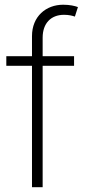

<svg xmlns="http://www.w3.org/2000/svg" viewBox="-20 -780 359 800"><path d="M113.3 -629.4V-545.9H6.3V-505.9H113.3V0H157.7V-505.9H288.6V-545.9H157.7V-623C157.7 -683.1 192.4 -718.3 246.6 -718.3C266.6 -718.3 280.8 -714.8 292 -710.9L304.7 -750.5C291.5 -755.4 271 -760.3 243.2 -760.3C171.9 -760.3 113.3 -711.9 113.3 -629.4Z"/></svg>

Font: Raveo ExtraLight
Style: Regular
Weight: 200
Designer: Jakub Foglar, Rasmus Andersson (Inter)
Foundry: Jakubfoglar.com
Version: Version 1.100;Glyphs 3.2.3 (3260)